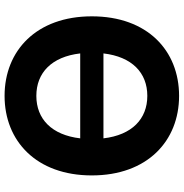

<svg xmlns="http://www.w3.org/2000/svg" viewBox="-2 -774 787 822"><g transform="rotate(90 391.0 -363.5)"><path d="M731.5 -363.6C731.5 -601.6 583.8 -737.2 391 -737.2C197.1 -737.2 50.4 -601.6 50.4 -363.6C50.4 -126.8 197.1 9.9 391 9.9C583.8 9.9 731.5 -125.7 731.5 -363.6ZM209.2 -313.9H572.8C558.6 -191.8 489.7 -126.1 391 -126.1C291.9 -126.1 223.4 -191.8 209.2 -313.9ZM209.2 -413.4C223.4 -535.5 291.9 -601.2 391 -601.2C489.7 -601.2 558.6 -535.5 572.8 -413.4Z"/></g></svg>

Font: Magic Ui Pro
Style: Bold
Weight: 700
Designer: Stefan Endress, Andreas Faust
Version: Version 1.000;FEAKit 1.0